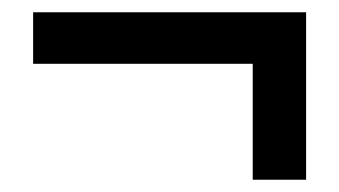

<svg xmlns="http://www.w3.org/2000/svg" viewBox="-20 -392 553 313"><path d="M392 -99V-288H34V-372H479V-99Z"/></svg>

Font: TypoPRO Source Sans Pro
Style: Regular
Weight: 600
Designer: Paul D. Hunt
Foundry: Adobe Systems Incorporated
Version: Version 2.020;PS 2.000;hotconv 1.0.86;makeotf.lib2.5.63406